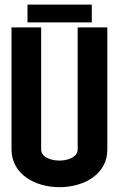

<svg xmlns="http://www.w3.org/2000/svg" viewBox="-20 -801 509 822"><path d="M97.7 -781.2V-705.1H373V-781.2ZM439.5 -683.6H312.5V-161.1C312.5 -97.7 156.2 -97.7 156.2 -161.1V-683.6H29.3V-161.1C30.3 54.7 440.4 53.7 439.5 -161.1Z"/></svg>

Font: Saman Dere
Style: Regular
Weight: 400
Designer: Tuna Ça_lar Gümü_
Foundry: Tuna Ça_lar Gümü_
Version: Version 1.001;hotconv 1.0.109;makeotfexe 2.5.65596